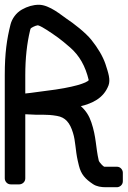

<svg xmlns="http://www.w3.org/2000/svg" viewBox="-43 -735 535 805"><path d="M63 -343V-420C63 -491 70 -553 83 -607C84 -612 85 -614 86 -616C89 -619 105 -628 116 -629C125 -627 143 -616 154 -609C193 -583 206 -575 251 -536C290 -502 315 -458 329 -399C322 -388 267 -368 149 -354C122 -351 95 -346 63 -343ZM107 -254H137C154 -254 174 -253 196 -249C231 -243 250 -221 263 -178C274 -143 273 -105 283 -61L288 -40C297 -4 314 15 347 37C362 47 381 50 401 50H447C458 50 472 41 472 25V-11C472 -22 463 -36 447 -36H394C391 -36 373 -54 371 -62C358 -118 361 -160 340 -222C331 -249 318 -270 296 -290C342 -301 391 -322 412 -377C421 -401 411 -430 399 -467C388 -499 368 -533 340 -568C316 -598 266 -637 234 -658C217 -669 165 -715 120 -715C96 -715 72 -708 49 -695C24 -681 7 -656 1 -632C-14 -572 -23 -514 -23 -420V13C-23 24 -14 38 2 38H38C49 38 63 29 63 13V-256Z"/></svg>

Font: Reckless Catfish
Style: Heavy
Weight: 400
Foundry: Cannot Into Space Fonts
Version: Version 0.2894